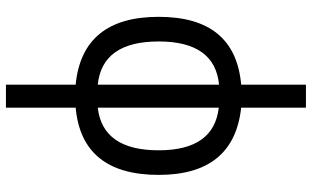

<svg xmlns="http://www.w3.org/2000/svg" viewBox="-220 -580 1040 640"><g transform="rotate(90 300.0 -260.0)"><path d="M338.9 -543.9Q563 -519.5 563 -269Q563 -12.7 338.9 7.8V240.2H262.2V7.8Q36.1 -14.2 36.1 -269Q36.1 -523.9 262.2 -543.9V-759.8H338.9ZM262.2 -65.9V-470.2Q118.2 -456.1 118.2 -269Q118.2 -80.6 262.2 -65.9ZM338.9 -469.2V-65.9Q481 -82 481 -269Q481 -453.1 338.9 -469.2Z"/></g></svg>

Font: Noto Mono
Style: Regular
Weight: 400
Designer: Monotype Design Team
Foundry: Monotype Imaging Inc.
Version: Version 1.00